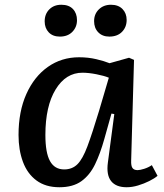

<svg xmlns="http://www.w3.org/2000/svg" viewBox="-20 -774 690 808"><path d="M532 -99Q531 -76 537.5 -67Q544 -58 559 -58Q569 -58 586.5 -63.5Q604 -69 619 -79L643 -34Q630 -23 608 -12Q586 -1 561 6.5Q536 14 513 14Q468 14 447.5 -12Q427 -38 434 -90L461 -294L449 -296L419 -189Q402 -128 380 -82.5Q358 -37 322.5 -11.5Q287 14 230 14Q172 14 133.5 -14.5Q95 -43 76.5 -93Q58 -143 58 -206Q58 -305 91 -378.5Q124 -452 181.5 -492.5Q239 -533 313 -533Q351 -533 385 -525Q419 -517 441 -508L523 -531L544 -522ZM250 -61Q284 -61 306 -83Q328 -105 348 -158.5Q368 -212 397 -308L438 -447Q419 -455 386 -461.5Q353 -468 327 -468Q257 -468 214 -397.5Q171 -327 171 -206Q171 -131 190.5 -96Q210 -61 250 -61ZM376 -685Q376 -715 396 -734.5Q416 -754 447 -754Q478 -754 495.5 -736Q513 -718 513 -690Q513 -660 493.5 -640Q474 -620 440 -620Q411 -620 393.5 -638Q376 -656 376 -685ZM168 -684Q168 -715 187.5 -734.5Q207 -754 238 -754Q270 -754 287 -736Q304 -718 304 -689Q304 -660 284.5 -640Q265 -620 232 -620Q202 -620 185 -638Q168 -656 168 -684Z"/></svg>

Font: Literata 7pt Medium
Style: Italic
Weight: 500
Italic angle: -2°
Designer: Latin by Veronika Burian and Jose Scaglione. Greek by Irene Vlachou. Cyrillic by Vera Evstafieva
Foundry: TypeTogether
Version: Version 3.002